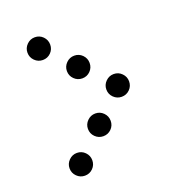

<svg xmlns="http://www.w3.org/2000/svg" viewBox="-121 -768 789 853"><g transform="rotate(-20 273.5 -342.0)"><path d="M83 -615.2Q83 -637.2 98.9 -653.1Q114.7 -668.9 136.7 -668.9Q159.2 -668.9 174.8 -653.1Q190.4 -637.2 190.4 -615.2Q190.4 -592.8 174.8 -577.1Q159.2 -561.5 136.7 -561.5Q114.7 -561.5 98.9 -577.1Q83 -592.8 83 -615.2ZM219.7 -478.5Q219.7 -500.5 235.6 -516.4Q251.5 -532.2 273.4 -532.2Q295.9 -532.2 311.5 -516.4Q327.1 -500.5 327.1 -478.5Q327.1 -456.1 311.5 -440.4Q295.9 -424.8 273.4 -424.8Q251.5 -424.8 235.6 -440.4Q219.7 -456.1 219.7 -478.5ZM356.4 -341.8Q356.4 -363.8 372.3 -379.6Q388.2 -395.5 410.2 -395.5Q432.6 -395.5 448.2 -379.6Q463.9 -363.8 463.9 -341.8Q463.9 -319.3 448.2 -303.7Q432.6 -288.1 410.2 -288.1Q388.2 -288.1 372.3 -303.7Q356.4 -319.3 356.4 -341.8ZM219.7 -205.1Q219.7 -227.1 235.6 -242.9Q251.5 -258.8 273.4 -258.8Q295.9 -258.8 311.5 -242.9Q327.1 -227.1 327.1 -205.1Q327.1 -182.6 311.5 -167Q295.9 -151.4 273.4 -151.4Q251.5 -151.4 235.6 -167Q219.7 -182.6 219.7 -205.1ZM83 -68.4Q83 -90.3 98.9 -106.2Q114.7 -122.1 136.7 -122.1Q159.2 -122.1 174.8 -106.2Q190.4 -90.3 190.4 -68.4Q190.4 -45.9 174.8 -30.3Q159.2 -14.6 136.7 -14.6Q114.7 -14.6 98.9 -30.3Q83 -45.9 83 -68.4Z"/></g></svg>

Font: DatDot
Style: Regular
Weight: 400
Designer: GGBot
Version: 1.00